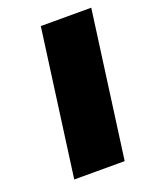

<svg xmlns="http://www.w3.org/2000/svg" viewBox="-105 -573 501 633"><g transform="rotate(-20 146.0 -256.5)"><path d="M46 0H223L292.4 -513H115.4Z"/></g></svg>

Font: Hussar Techniczny
Style: Bold 
Weight: 700
Foundry: Cannot Into Space Fonts
Version: Version 0.77